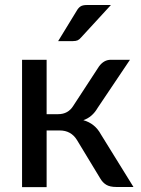

<svg xmlns="http://www.w3.org/2000/svg" viewBox="-20 -746 564 766"><path d="M166 0.5H68V-507.5H166V-290.5H212Q252 -290.5 272.5 -324L375 -481Q394.5 -507.5 422 -507.5H498.5L369.5 -315.5Q348 -278.5 312.5 -266.5Q359 -253.5 382.5 -210L512.5 0H445Q418.5 0 404 -8.8Q389.5 -17.5 380 -34L287 -187.5Q263.5 -225.5 218.5 -225.5H166ZM271 -582H212L286 -703Q292.5 -714.5 301 -720.2Q309.5 -726 327 -726H422.5L304 -597Q297 -588.5 289.8 -585.2Q282.5 -582 271 -582Z"/></svg>

Font: Verano Sans Medium
Style: Regular
Weight: 500
Designer: Lukasz Dziedzic with Adam Twardoch and Botio Nikoltchev
Foundry: tyPoland Lukasz Dziedzic
Version: Version 3.001;December 28, 2019;FontCreator 12.0.0.2547 64-b